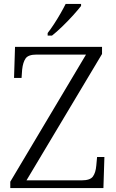

<svg xmlns="http://www.w3.org/2000/svg" viewBox="-20 -951 589 971"><path d="M32 0V-32L415 -675H165Q123 -675 109.5 -655.5Q96 -636 92 -599L89 -557H51L56 -714H496V-678L114 -39H394Q436 -39 450 -58.5Q464 -78 467 -114L471 -157H508L503 0ZM221 -784Q236 -803 253 -829Q270 -855 285.5 -882Q301 -909 312 -931H390V-921Q377 -904 351 -875Q325 -846 295.5 -817.5Q266 -789 243 -771H221Z"/></svg>

Font: Noto Serif Tamil Light
Style: Regular
Weight: 300
Designer: Indian Type Foundry, Tom Grace, and the Monotype Design Team
Foundry: Monotype Imaging Inc.
Version: Version 2.004; ttfautohint (v1.8.4.7-5d5b)